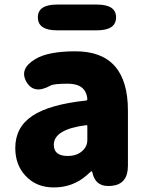

<svg xmlns="http://www.w3.org/2000/svg" viewBox="-20 -808 646 842"><path d="M216 14Q139 14 92 -37Q47 -85 47 -159Q47 -250 122 -300Q197 -350 357 -367Q363 -368 363 -374Q357 -441 277 -441Q217 -441 202 -433Q129 -392 96 -449Q63 -506 135 -549Q191 -583 311 -583Q541 -583 541 -323V-81Q541 0 470 7Q399 15 385 -52Q384 -57 381.5 -57Q379 -57 361 -40Q300 14 216 14ZM277 -124Q321 -124 346 -151Q363 -169 363 -193V-255Q363 -260 358 -259Q216 -241 216 -173Q216 -124 277 -124ZM230 -675Q146 -675 146 -732Q146 -788 230 -788H405Q489 -788 489 -732Q489 -675 405 -675Z"/></svg>

Font: Resource Han Rounded KR Heavy
Style: Regular
Weight: 900
Designer: Cyano Hao (round all glyphs); Ryoko NISHIZUKA 西塚涼子 (kana, bopomofo & ideographs); Paul D. Hunt (Latin, Greek & Cyrillic)
Foundry: Cyano Hao
Version: 0.990